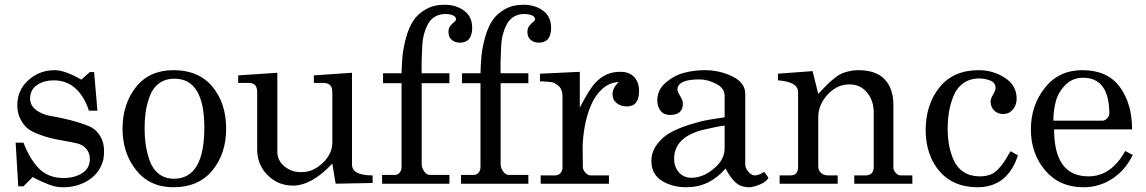

<svg xmlns="http://www.w3.org/2000/svg" viewBox="-20 -775 4835 810"><path d="M118 -28 79 11H57L46 -173H79Q106 -103 145 -63.5Q184 -24 249 -24Q293 -24 326 -44Q359 -64 359 -105Q359 -129 344.5 -146.5Q330 -164 306 -170Q290 -174 253 -180.5Q216 -187 195 -192Q174 -197 143 -208.5Q112 -220 95 -234.5Q78 -249 65.5 -274Q53 -299 53 -331Q53 -395 100 -437Q147 -479 210 -479Q254 -479 323 -439L359 -471H377L391 -308H355Q337 -366 299.5 -401Q262 -436 206 -436Q166 -436 136.5 -416.5Q107 -397 107 -359Q108 -328 134 -309.5Q160 -291 197.5 -285Q235 -279 277.5 -268Q320 -257 354.5 -243Q389 -229 407 -193Q425 -157 416 -102Q402 -46 354.5 -15.5Q307 15 247 15Q237 15 227.5 14Q218 13 207 10Q196 7 190 5Q184 3 170.5 -3Q157 -9 154 -10Q151 -11 135 -19Q119 -27 118 -28Z M497 -232Q497 -336 553.5 -407.5Q610 -479 712 -479Q818 -479 876 -409.5Q934 -340 934 -232Q934 -126 875.5 -55.5Q817 15 712 15Q612 15 554.5 -57Q497 -129 497 -232ZM590 -233Q590 -198 594.5 -166Q599 -134 611 -98.5Q623 -63 649.5 -42Q676 -21 714 -21Q842 -21 842 -237Q842 -443 716 -443Q677 -443 650.5 -423Q624 -403 611.5 -368.5Q599 -334 594.5 -302Q590 -270 590 -233Z M985 -425V-457L1150 -468V-135Q1150 -97 1181.5 -72Q1213 -47 1254 -49Q1301 -49 1341.5 -87.5Q1382 -126 1382 -174V-386Q1382 -425 1346 -425H1304V-457L1465 -468V-81Q1465 -35 1552 -35V-3L1396 0L1382 -85Q1295 8 1216 8Q1153 8 1109 -36Q1065 -80 1065 -145V-386Q1065 -425 1031 -425Z M1592 -37H1646Q1658 -37 1666 -46.5Q1674 -56 1674 -70V-424H1596V-466H1674Q1675 -508 1678.5 -542Q1682 -576 1693.5 -617.5Q1705 -659 1723.5 -687.5Q1742 -716 1776 -735.5Q1810 -755 1855 -755Q1904 -755 1938 -730Q1972 -705 1972 -658Q1972 -595 1920 -595Q1899 -595 1885.5 -607Q1872 -619 1872 -640Q1872 -656 1880 -666Q1888 -676 1896 -682Q1904 -688 1904 -693Q1904 -714 1860 -716Q1835 -716 1816.5 -705.5Q1798 -695 1787.5 -677Q1777 -659 1770 -635Q1763 -611 1761.5 -583Q1760 -555 1759 -525Q1758 -495 1759 -466H1876V-424H1759V-81Q1759 -67 1769.5 -52Q1780 -37 1794 -37H1876V0H1592Z M1925 -37H1979Q1991 -37 1999 -46.5Q2007 -56 2007 -70V-424H1929V-466H2007Q2008 -508 2011.5 -542Q2015 -576 2026.5 -617.5Q2038 -659 2056.5 -687.5Q2075 -716 2109 -735.5Q2143 -755 2188 -755Q2237 -755 2271 -730Q2305 -705 2305 -658Q2305 -595 2253 -595Q2232 -595 2218.5 -607Q2205 -619 2205 -640Q2205 -656 2213 -666Q2221 -676 2229 -682Q2237 -688 2237 -693Q2237 -714 2193 -716Q2168 -716 2149.5 -705.5Q2131 -695 2120.5 -677Q2110 -659 2103 -635Q2096 -611 2094.5 -583Q2093 -555 2092 -525Q2091 -495 2092 -466H2209V-424H2092V-81Q2092 -67 2102.5 -52Q2113 -37 2127 -37H2209V0H1925Z M2261 -35H2322Q2336 -35 2344.5 -45Q2353 -55 2353 -67V-369Q2353 -397 2337.5 -411.5Q2322 -426 2305.5 -428.5Q2289 -431 2258 -432V-464L2426 -472V-321Q2467 -400 2492 -426Q2535 -473 2598 -472Q2635 -472 2655.5 -450Q2676 -428 2676 -391Q2676 -326 2625 -326Q2599 -326 2581.5 -340Q2564 -354 2564 -378Q2564 -403 2590 -429Q2551 -427 2521 -400Q2491 -373 2473.5 -331.5Q2456 -290 2447.5 -245Q2439 -200 2438 -155Q2438 -151 2438.5 -112.5Q2439 -74 2439 -71Q2438 -60 2449 -47.5Q2460 -35 2471 -35H2549V0H2261Z M2728 -96Q2728 -134 2751.5 -165.5Q2775 -197 2808 -215.5Q2841 -234 2887 -248.5Q2933 -263 2966.5 -269Q3000 -275 3037 -280V-372Q3037 -403 3001 -421.5Q2965 -440 2931 -440Q2840 -440 2838 -399Q2838 -388 2849.5 -369.5Q2861 -351 2861 -339Q2861 -290 2807 -290Q2781 -290 2767 -307.5Q2753 -325 2753 -351Q2753 -396 2788.5 -426.5Q2824 -457 2866.5 -468Q2909 -479 2952 -479Q3016 -479 3070 -452.5Q3124 -426 3124 -379V-81Q3124 -66 3137 -50.5Q3150 -35 3165 -35Q3180 -35 3204 -50L3222 -25Q3213 -8 3186.5 3Q3160 14 3142 15Q3106 15 3084 -4.5Q3062 -24 3041 -64Q2973 15 2876 15Q2816 15 2772 -12.5Q2728 -40 2728 -96ZM2824 -105Q2824 -71 2844 -48Q2864 -25 2897 -25Q2945 -25 2991 -63Q3037 -101 3037 -149V-245Q3012 -243 2945 -227Q2824 -196 2824 -105Z M3269 -35H3315Q3347 -35 3347 -72V-386Q3347 -430 3262 -436V-464L3408 -475L3432 -379Q3439 -386 3456 -404Q3473 -422 3480.5 -428.5Q3488 -435 3503.5 -447.5Q3519 -460 3531 -465Q3543 -470 3561.5 -474.5Q3580 -479 3600 -479Q3677 -479 3713 -439.5Q3749 -400 3749 -333V-67Q3749 -57 3758.5 -46Q3768 -35 3779 -35H3829V0H3584V-35H3631Q3666 -35 3666 -71V-301Q3666 -350 3638 -384.5Q3610 -419 3563 -419Q3511 -419 3471.5 -376Q3432 -333 3432 -280V-74Q3432 -56 3443.5 -45.5Q3455 -35 3473 -35H3514V0H3269Z M4102 15Q4001 14 3944 -52Q3887 -118 3885 -223Q3885 -334 3943.5 -406.5Q4002 -479 4109 -479Q4169 -479 4219 -447Q4269 -415 4269 -358Q4269 -332 4253 -313Q4237 -294 4212 -294Q4189 -294 4174 -309Q4159 -324 4159 -347Q4159 -358 4169.5 -376Q4180 -394 4180 -404Q4180 -426 4158 -435Q4136 -444 4111 -444Q4072 -444 4044 -424Q4016 -404 4002.5 -370Q3989 -336 3983.5 -302.5Q3978 -269 3978 -232Q3978 -195 3984 -162Q3990 -129 4004 -98Q4018 -67 4046 -49Q4074 -31 4114 -31Q4139 -31 4158.5 -38.5Q4178 -46 4194.5 -65Q4211 -84 4219 -96.5Q4227 -109 4243 -137L4274 -120Q4266 -92 4251 -67Q4203 15 4102 15Z M4329 -229Q4329 -330 4388 -404.5Q4447 -479 4546 -479Q4652 -479 4704 -408.5Q4756 -338 4756 -229H4427Q4427 -31 4572 -31Q4668 -31 4727 -138L4759 -121Q4727 -57 4672.5 -21Q4618 15 4550 15Q4450 15 4389.5 -56Q4329 -127 4329 -229ZM4549 -447Q4505 -447 4475 -417Q4445 -387 4434.5 -348.5Q4424 -310 4424 -266H4631Q4641 -266 4650 -275Q4659 -284 4660 -294Q4660 -447 4549 -447Z"/></svg>

Font: Academico
Style: Regular
Weight: 400
Foundry: Steinberg Media Technologies GmbH
Version: Version 0.902